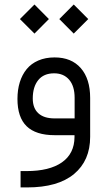

<svg xmlns="http://www.w3.org/2000/svg" viewBox="-20 -590 470 838"><path d="M238.8 -506.8 301.8 -570.3 365.2 -506.8 301.8 -443.4ZM66.9 -506.8 130.4 -570.3 193.4 -506.8 130.4 -443.4ZM373.5 -162.6V7.3Q373.5 110.8 303.2 169.4Q232.9 228 98.6 228H69.8V156.7H95.7Q195.8 156.7 250.2 118.7Q304.7 80.6 305.2 8.3V7.3V0H297.9H218.8Q136.2 0 96.2 -39.1Q56.2 -78.1 56.2 -158.2Q56.2 -198.2 66.4 -231.2Q76.7 -264.2 96.4 -288.3Q116.2 -312.5 147.2 -325.9Q178.2 -339.4 218.3 -339.4Q292 -339.4 332.8 -292.5Q373.5 -245.6 373.5 -162.6ZM123 -160.2Q123 -117.7 147.5 -95.5Q171.9 -73.2 218.3 -73.2H298.3H305.7V-80.6V-163.1Q305.7 -214.4 281.7 -242.2Q257.8 -270 216.3 -270Q170.9 -270 147 -240.5Q123 -210.9 123 -160.2Z"/></svg>

Font: Shabnam Light FD-WOL
Style: Light-FD-WOL
Weight: 300
Foundry: DejaVu fonts team - Redesigned by Saber Rastikerdar - Based on Vazir font
Version: Version 5.0.0